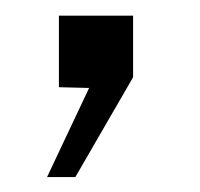

<svg xmlns="http://www.w3.org/2000/svg" viewBox="-20 -114 262 251"><path d="M41.5 117.5 96.5 1 57 0V-93.5H154V-13L78.5 117.5Z"/></svg>

Font: Public Sans ExtraLight
Style: Regular
Weight: 250
Designer: The Public Sans Project Authors: Dan O. Williams and USWDS (Libre Franklin designed by Pablo Impallari and Rodrigo Fuenz
Version: Version 1.007